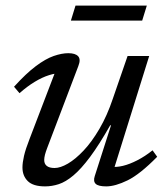

<svg xmlns="http://www.w3.org/2000/svg" viewBox="-20 -654 590 684"><path d="M317.5 -26.5 375.5 -207.5H372.5Q333 -138 300.8 -94.8Q268.5 -51.5 241.2 -28.8Q214 -6 189.5 2Q165 10 140.5 10Q98 10 79 -8.8Q60 -27.5 60 -57.5Q60 -74.5 65.5 -98.5Q71 -122.5 85.5 -159.5L184 -417L197.5 -393Q179 -394 154.5 -386.2Q130 -378.5 103.2 -362.2Q76.5 -346 49.5 -322L30 -345Q73 -392.5 107.8 -418.5Q142.5 -444.5 171.2 -454.5Q200 -464.5 223.5 -464.5Q248.5 -464.5 258.5 -453.5Q268.5 -442.5 259 -418.5L148 -126.5Q143 -113.5 140.2 -102.8Q137.5 -92 137.5 -84Q137.5 -70 146.8 -62.8Q156 -55.5 174.5 -55.5Q195 -55.5 222 -71.2Q249 -87 278 -117.8Q307 -148.5 334.2 -195Q361.5 -241.5 382 -302.5L434.5 -454.5H511.5L382 -39.5L375 -60Q394 -57.5 418 -63.2Q442 -69 469.2 -83Q496.5 -97 523.5 -118.5L540 -95.5Q478.5 -33 434.5 -11.5Q390.5 10 358.5 10Q330.5 10 321 1Q311.5 -8 317.5 -26.5ZM232.5 -580.5 249 -634H503L486.5 -580.5Z"/></svg>

Font: Newsreader 14pt
Style: Italic
Weight: 400
Italic angle: -17°
Designer: Hugues Gentile
Foundry: Production Type
Version: Version 1.003